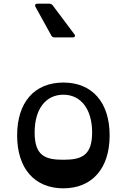

<svg xmlns="http://www.w3.org/2000/svg" viewBox="-20 -1008 688 1042"><path d="M276 -805H374C387 -805 391 -813 383 -823L266 -979C261 -985 256 -988 248 -988H183C172 -988 167 -980 173 -970L258 -816C262 -808 268 -805 276 -805ZM324 14C480 14 575 -94 575 -273C575 -453 480 -560 324 -560C167 -560 73 -453 73 -273C73 -94 167 14 324 14ZM324 -141C227 -141 168 -161 168 -289C168 -416 228 -494 324 -494C420 -494 480 -414 480 -289C480 -162 420 -141 324 -141Z"/></svg>

Font: OpenDyslexic3
Style: Regular
Weight: 400
Designer: Abelardo Gonzalez
Version: Version 3.001;PS 003.001;hotconv 1.0.88;makeotf.lib2.5.64775